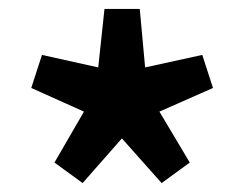

<svg xmlns="http://www.w3.org/2000/svg" viewBox="-20 -828 547 430"><path d="M165 -418 253 -518 342 -418 405 -464 337 -578 457 -631 433 -705 305 -677 293 -808H214L200 -677L74 -705L50 -631L168 -578L102 -464Z"/></svg>

Font: Noto Sans JP
Style: Bold
Weight: 700
Designer: Ryoko NISHIZUKA 西塚涼子 (kana, bopomofo & ideographs); Paul D. Hunt (Latin, Greek & Cyrillic); Sandoll Communications 산돌커뮤니
Foundry: Adobe
Version: Version 2.004;hotconv 1.0.118;makeotfexe 2.5.65603